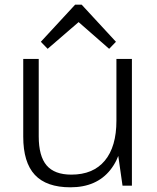

<svg xmlns="http://www.w3.org/2000/svg" viewBox="-20 -791 671 818"><path d="M145 -210Q145 -126 178.5 -86.5Q212 -47 284 -47Q377 -47 426.5 -106.5Q476 -166 476 -277L509 -343V-278Q509 -141 450 -67Q391 7 280 7Q178 7 128.5 -46Q79 -99 79 -209V-540H145ZM542 0H502L476 -182V-540H542ZM154 -613 300 -771H328L474 -613L445 -583L301 -709H329L183 -583Z"/></svg>

Font: Pathway Extreme 8pt Thin 12pt ExtraLight
Style: Regular
Weight: 250
Version: Version 1.001;gftools[0.9.26]